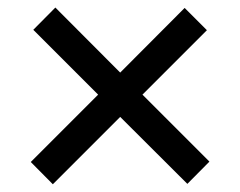

<svg xmlns="http://www.w3.org/2000/svg" viewBox="-20 -580 620 496"><path d="M514.5 -502 348 -335.5 521 -162.5 464 -105 290.5 -278 116.5 -104 59.5 -161.5 233.5 -335.5 66 -503 123 -560.5 290.5 -392.5 457 -559.5Z"/></svg>

Font: Lato
Style: Regular
Weight: 600
Designer: Lukasz Dziedzic
Foundry: tyPoland Lukasz Dziedzic
Version: Version 2.006; 2014-01-15; ttfautohint (v1.4.1)